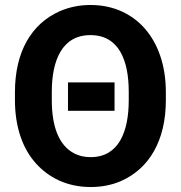

<svg xmlns="http://www.w3.org/2000/svg" viewBox="-20 -741 727 771"><path d="M440 -296V-410H253V-296ZM646 -339V-371C646 -481 613 -568 561 -627C513 -681 441 -721 343 -721C298 -721 257 -712 220 -696C107 -646 40 -534 40 -371V-339C40 -229 72 -142 125 -84C174 -30 246 10 344 10C389 10 429 2 466 -14C579 -64 646 -176 646 -339ZM344 -110C319 -110 297 -115 278 -125C213 -159 188 -239 188 -339V-372C188 -498 229 -600 343 -600C458 -600 497 -498 497 -372V-339C497 -214 458 -110 344 -110Z"/></svg>

Font: Asimov
Style: Regular
Weight: 500
Designer: Google
Version: Version 2.000980; 2014